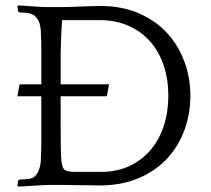

<svg xmlns="http://www.w3.org/2000/svg" viewBox="-20 -680 775 706"><path d="M52 -370H132V-414Q132 -424 132 -444.5Q132 -465 132 -488Q132 -511 131.5 -533Q131 -555 130 -567Q128 -592 121 -604.5Q114 -617 105 -624Q96 -629 86.5 -631.5Q77 -634 52 -634L47 -638L44 -656L46 -660Q53 -660 66 -659Q79 -658 94 -657Q109 -656 123.5 -655Q138 -654 149 -654H206Q219 -654 238.5 -654.5Q258 -655 278.5 -656Q299 -657 318.5 -657.5Q338 -658 350 -658Q428 -658 489.5 -631.5Q551 -605 593 -560Q635 -515 657.5 -455Q680 -395 680 -328Q680 -262 658.5 -202.5Q637 -143 595 -97.5Q553 -52 490 -25Q427 2 344 2Q335 2 317 1.5Q299 1 279 1Q259 1 240.5 0.5Q222 0 211 0H158Q151 0 135 1Q119 2 102 3Q85 4 69 5Q53 6 46 6L44 2L47 -16L52 -20Q64 -20 80 -21.5Q96 -23 105 -29Q113 -35 120 -48Q127 -61 130 -87Q130 -94 130.5 -103.5Q131 -113 131.5 -127Q132 -141 132 -161Q132 -181 132 -211V-326H44ZM351 -48Q411 -48 457 -70Q503 -92 534.5 -129.5Q566 -167 582.5 -218Q599 -269 599 -328Q599 -388 582 -439Q565 -490 532.5 -527Q500 -564 453 -585Q406 -606 346 -606H208Q206 -577 205.5 -557.5Q205 -538 204 -518Q203 -498 203 -474.5Q203 -451 203 -415V-370H381L373 -326H203V-231Q203 -171 203.5 -137.5Q204 -104 206 -87Q209 -61 219 -54.5Q229 -48 255 -48Z"/></svg>

Font: Quattrocento
Style: Regular
Weight: 400
Designer: Pablo Impallari
Foundry: Pablo Impallari, Igino Marini, Branda Gallo
Version: Version 2.000